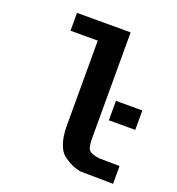

<svg xmlns="http://www.w3.org/2000/svg" viewBox="-132 -831 863 938"><g transform="rotate(20 300.0 -362.5)"><path d="M454.1 -93.8 560.1 -92.8V0L389.6 -2.4Q341.3 -10.7 296.4 -45.4Q275.4 -61.5 262.7 -100.6Q251.5 -133.8 250.5 -183.6V-631.8H108.9V-724.6H387.7V-168Q388.7 -126 398.9 -114.3Q412.1 -99.1 454.1 -93.8ZM457 -92.8ZM387.7 -168ZM392.1 0ZM250.5 -183.6ZM434.6 -284.7V-385.7H571.8V-284.7Z"/></g></svg>

Font: Liberation Mono
Style: Bold
Weight: 700
Monospace: yes
Designer: Steve Matteson
Foundry: Ascender Corporation
Version: Version 2.1.5